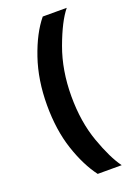

<svg xmlns="http://www.w3.org/2000/svg" viewBox="-158 -776 689 970"><g transform="rotate(-20 186.0 -291.0)"><path d="M192 130Q140 61 105 -44Q70 -149 70 -283Q70 -418 108.5 -531Q147 -644 203 -712H332Q287 -657 244 -540Q201 -423 201 -283Q201 -146 240 -36.5Q279 73 321 130Z"/></g></svg>

Font: OVRPSS Recut ExtraBold
Style: Regular
Weight: 800
Designer: Giant Group
Foundry: Giant Group
Version: Version 1.001;hotconv 1.0.109;makeotfexe 2.5.65596